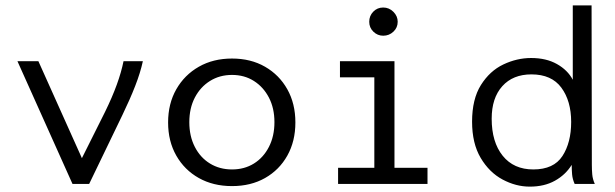

<svg xmlns="http://www.w3.org/2000/svg" viewBox="-20 -685 2292 715"><path d="M250 0 45 -457H123L285 -96L371 -268Q398 -323 415 -370Q432 -417 440 -457H512Q503 -415 483.5 -365Q464 -315 436 -257L312 0Z M844 8Q774 8 720.5 -22Q667 -52 636.5 -105.5Q606 -159 606 -229Q606 -299 636.5 -352.5Q667 -406 720.5 -436.5Q774 -467 844 -467Q914 -467 967 -436.5Q1020 -406 1050 -352.5Q1080 -299 1080 -229Q1080 -159 1050 -105.5Q1020 -52 967 -22Q914 8 844 8ZM844 -54Q890 -54 925.5 -76Q961 -98 981.5 -138Q1002 -178 1002 -230Q1002 -282 981.5 -321.5Q961 -361 925.5 -383.5Q890 -406 844 -406Q798 -406 762 -383.5Q726 -361 705.5 -321.5Q685 -282 685 -230Q685 -178 705.5 -138Q726 -98 762 -76Q798 -54 844 -54Z M1239 0V-60H1374V-397H1246V-457H1449V-60H1572V0ZM1407 -552Q1386 -552 1370.5 -567Q1355 -582 1355 -604Q1355 -626 1370 -641.5Q1385 -657 1407 -657Q1429 -657 1445 -641Q1461 -625 1461 -604Q1461 -582 1445 -567Q1429 -552 1407 -552Z M1953 10Q1901 10 1851.5 -16.5Q1802 -43 1770 -97Q1738 -151 1738 -232Q1738 -316 1771 -368.5Q1804 -421 1854.5 -445Q1905 -469 1958 -469Q2014 -469 2054 -446.5Q2094 -424 2113 -388V-665H2183L2184 -71Q2184 -53 2185.5 -35.5Q2187 -18 2195 0H2120Q2112 -18 2110.5 -35.5Q2109 -53 2109 -71Q2086 -34 2046.5 -12Q2007 10 1953 10ZM1966 -54Q2042 -54 2074.5 -104Q2107 -154 2107 -231Q2107 -309 2070.5 -358.5Q2034 -408 1959 -408Q1890 -408 1850.5 -364Q1811 -320 1811 -243Q1811 -156 1852 -105Q1893 -54 1966 -54Z"/></svg>

Font: Inconsolata SemiExpanded
Style: Regular
Weight: 400
Width: 6
Monospace: yes
Designer: Raph Levien, Cyreal, Brenton Simpson
Foundry: Raph Levien, Cyreal, Google
Version: Version 3.100; ttfautohint (v1.8.4.7-5d5b)